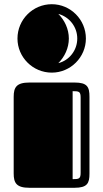

<svg xmlns="http://www.w3.org/2000/svg" viewBox="-20 -892 490 912"><path d="M45 -68C45 -23 58 0 120 0H334C395 0 405 -22 405 -67V-432C405 -479 395 -500 334 -500H120C58 -500 45 -477 45 -432ZM63 -709C63 -620 136 -547 226 -547C315 -547 388 -620 388 -709C388 -799 315 -872 226 -872C136 -872 63 -799 63 -709ZM363 -72C363 -43 356 -41 325 -41V-459C356 -459 363 -457 363 -428ZM307 -709C307 -754 287 -796 257 -826C309 -812 347 -765 347 -709C347 -653 309 -605 257 -592C287 -622 307 -664 307 -709Z"/></svg>

Font: Fascinate Inline
Style: Regular
Weight: 900
Designer: Astigmatic (AOETI)
Foundry: Astigmatic (AOETI)
Version: Version 1.000